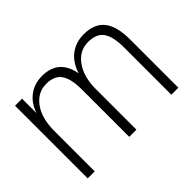

<svg xmlns="http://www.w3.org/2000/svg" viewBox="-103 -745 964 964"><g transform="rotate(-45 379.0 -263.0)"><path d="M701 0H651V-336Q651 -412 626.5 -447.5Q602 -483 542 -483Q481 -483 442 -429.5Q403 -376 403 -289V0H352V-336Q352 -412 327.5 -447.5Q303 -483 245 -483Q184 -483 145.5 -430Q107 -377 107 -289V0H57V-516H107V-413Q124 -466 164 -496Q204 -526 258 -526Q376 -526 398 -405Q417 -465 458 -495.5Q499 -526 554 -526Q630 -526 665.5 -480.5Q701 -435 701 -341Z"/></g></svg>

Font: Creato Display Light
Style: Regular
Weight: 300
Version: Version 1.000